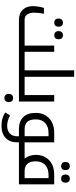

<svg xmlns="http://www.w3.org/2000/svg" viewBox="780 -1580 1040 2641"><g transform="rotate(90 1300.5 -260.0)"><path d="M252 0Q165.5 0 115.2 -52Q64.9 -104 64.9 -193.8Q64.9 -227.1 72 -270.5Q79.1 -314 89.8 -344.2H169.9Q154.8 -272 154.8 -209.2Q154.8 -146.5 180.7 -112.3Q206.5 -78.1 249 -78.1H607.9V-484.9H692.9V-78.1H826.2Q831.1 -78.1 831.1 -74.2V-4.9Q831.1 0 826.2 0ZM506.3 -501.7Q491.7 -485.4 465.3 -485.4Q439 -485.4 423.8 -501Q408.7 -516.6 408.7 -545.4Q408.7 -574.2 423.6 -589.8Q438.5 -605.5 465.1 -605.5Q491.7 -605.5 506.3 -589.1Q521 -572.8 521 -545.4Q521 -518.1 506.3 -501.7ZM332.8 -501Q317.9 -485.4 293.2 -485.4Q268.6 -485.4 252.2 -499.5Q235.8 -513.7 235.8 -545.4Q235.8 -577.1 252.2 -591.3Q268.6 -605.5 293 -605.5Q317.4 -605.5 332.5 -590.1Q347.7 -574.7 347.7 -545.7Q347.7 -516.6 332.8 -501Z M815.9 0Q811 0 811 -4.9V-74.2Q811 -78.1 815.9 -78.1H947.8V-759.8H1036.6V-78.1H1167Q1171.9 -78.1 1171.9 -74.2V-4.9Q1171.9 0 1167 0Z M1156.7 0Q1151.9 0 1151.9 -4.9V-74.2Q1151.9 -78.1 1156.7 -78.1H1288.6V-484.9H1377.4V0ZM1370.1 183.8Q1355.5 200.2 1329.1 200.2Q1302.7 200.2 1287.6 184.6Q1272.5 168.9 1272.5 140.1Q1272.5 111.3 1287.4 95.7Q1302.2 80.1 1328.9 80.1Q1355.5 80.1 1370.1 96.4Q1384.8 112.8 1384.8 140.1Q1384.8 167.5 1370.1 183.8Z M1854.5 28.8V0H1756.3Q1649.9 0 1591.6 -58.6Q1533.2 -117.2 1533.2 -231.4Q1533.2 -345.7 1607.9 -415.3Q1682.6 -484.9 1807.6 -484.9H1938.5V-78.1H2020.5Q2025.4 -78.1 2025.4 -74.2V-4.9Q2025.4 0 2020.5 0H1938.5V23.9Q1938.5 126 1878.2 183.1Q1817.9 240.2 1711.7 240.2Q1605.5 240.2 1527.3 189L1567.4 122.1Q1643.1 162.1 1710.2 162.1Q1777.3 162.1 1815.9 125.7Q1854.5 89.4 1854.5 28.8ZM1853.5 -78.1V-407.2H1810.5Q1721.7 -407.2 1672.1 -360.4Q1622.6 -313.5 1622.6 -232.2Q1622.6 -150.9 1656.5 -114.5Q1690.4 -78.1 1759.3 -78.1Z M2010.7 0Q2005.9 0 2005.9 -4.9V-74.2Q2005.9 -78.1 2010.7 -78.1H2162.6Q2137.2 -106.9 2124 -147.9Q2110.8 -189 2110.8 -229Q2110.8 -346.2 2184.3 -415.5Q2257.8 -484.9 2384.8 -484.9H2515.6V0ZM2430.7 -78.1V-407.2H2387.7Q2298.8 -407.2 2249.3 -360.8Q2199.7 -314.5 2199.7 -230Q2199.7 -78.1 2336.4 -78.1ZM2479 -596.4Q2464.4 -580.1 2438 -580.1Q2411.6 -580.1 2396.5 -595.7Q2381.3 -611.3 2381.3 -640.1Q2381.3 -668.9 2396.2 -684.6Q2411.1 -700.2 2437.7 -700.2Q2464.4 -700.2 2479 -683.8Q2493.7 -667.5 2493.7 -640.1Q2493.7 -612.8 2479 -596.4ZM2305.4 -595.7Q2290.5 -580.1 2265.9 -580.1Q2241.2 -580.1 2224.9 -594.2Q2208.5 -608.4 2208.5 -640.1Q2208.5 -671.9 2224.9 -686Q2241.2 -700.2 2265.6 -700.2Q2290 -700.2 2305.2 -684.8Q2320.3 -669.4 2320.3 -640.4Q2320.3 -611.3 2305.4 -595.7Z"/></g></svg>

Font: DroidArabicKufi
Style: Regular
Weight: 400
Designer: Pascal Zoghbi
Foundry: Ascender Corporation
Version: Version 1.00